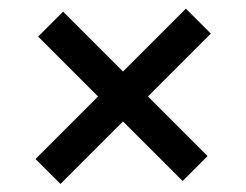

<svg xmlns="http://www.w3.org/2000/svg" viewBox="-20 -562 582 454"><path d="M123 -127 64 -186 419.5 -541.5 478.5 -482.5ZM411.8 -134 70.2 -475.5 129.2 -534.5 470.8 -193Z"/></svg>

Font: Outfit Thin
Style: Regular
Weight: 100
Designer: Rodrigo Fuenzalida
Foundry: fragTYPE
Version: Version 1.100;gftools[0.9.27]